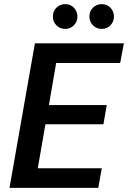

<svg xmlns="http://www.w3.org/2000/svg" viewBox="-20 -910 620 930"><path d="M26 0 149 -700H580L562 -605H252L217 -401H497L481 -308H200L163 -95H473L456 0ZM296 -770Q270 -770 253 -787.5Q236 -805 236 -830Q236 -855 253 -872.5Q270 -890 296 -890Q321 -890 338 -872.5Q355 -855 355 -830Q355 -805 338 -787.5Q321 -770 296 -770ZM473 -770Q447 -770 430 -787.5Q413 -805 413 -830Q413 -855 430 -872.5Q447 -890 473 -890Q498 -890 515 -872.5Q532 -855 532 -830Q532 -805 515 -787.5Q498 -770 473 -770Z"/></svg>

Font: DM Sans 20pt SemiBold
Style: Italic
Weight: 600
Italic angle: -10°
Version: Version 4.004;gftools[0.9.30]